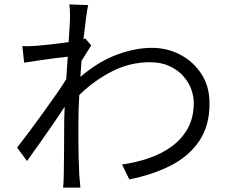

<svg xmlns="http://www.w3.org/2000/svg" viewBox="-20 -811 1040 867"><path d="M296 -719Q296 -736 296 -754.5Q296 -773 293 -791L378 -788Q374 -770 368.5 -729.5Q363 -689 357 -635L365 -637L392 -606L348 -536L343 -464Q427 -535 510 -565Q593 -595 666 -595Q734 -595 793 -564.5Q852 -534 889 -478Q926 -422 926 -345Q927 -245 880.5 -175.5Q834 -106 752 -64Q670 -22 564 -1L531 -68Q594 -77 652.5 -97Q711 -117 756.5 -150.5Q802 -184 828.5 -232.5Q855 -281 855 -347Q855 -376 843.5 -408Q832 -440 807.5 -467.5Q783 -495 745.5 -512.5Q708 -530 656 -530Q568 -530 487.5 -489.5Q407 -449 338 -382Q336 -350 335 -319Q334 -288 334 -260Q334 -214 334 -176.5Q334 -139 335 -102.5Q336 -66 338 -22Q340 6 343 36H265Q266 26 267 9Q268 -8 268 -20Q269 -69 269 -105Q269 -141 269.5 -179.5Q270 -218 270 -271L272 -329Q248 -292 218 -248.5Q188 -205 158 -162.5Q128 -120 102 -84L57 -145Q78 -171 108 -211Q138 -251 170.5 -296Q203 -341 232 -382.5Q261 -424 279 -453L286 -555Q264 -553 229.5 -548.5Q195 -544 158 -538.5Q121 -533 89 -528L81 -603Q97 -602 111.5 -602.5Q126 -603 143 -604Q167 -606 209 -610.5Q251 -615 290 -621Z"/></svg>

Font: Source Han Sans SC Normal
Style: Regular
Weight: 350
Designer: Ryoko NISHIZUKA 西塚涼子 (kana, bopomofo & ideographs); Paul D. Hunt (Latin, Greek & Cyrillic); Sandoll Communications 산돌커뮤니
Foundry: Adobe
Version: Version 2.004;hotconv 1.0.118;makeotfexe 2.5.65603